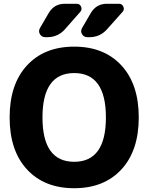

<svg xmlns="http://www.w3.org/2000/svg" viewBox="-20 -987 786 1017"><path d="M541 -365Q541 -600 373 -600Q205 -600 205 -365Q205 -130 373 -130Q541 -130 541 -365ZM623 -89.5Q531 10 373 10Q215 10 123 -89.5Q31 -189 31 -365Q31 -541 123 -640.5Q215 -740 373 -740Q531 -740 623 -640.5Q715 -541 715 -365Q715 -189 623 -89.5ZM443 -790Q424 -790 414.5 -806Q405 -822 415 -839L461 -918Q490 -967 546 -967H610Q627 -967 633.5 -951.5Q640 -936 629 -924L547 -832Q510 -790 453 -790ZM386 -967Q403 -967 409.5 -951.5Q416 -936 405 -924L324 -832Q287 -790 230 -790H220Q201 -790 191.5 -806Q182 -822 192 -839L238 -918Q267 -967 323 -967Z"/></svg>

Font: Rounded Mplus 1c ExtraBold
Style: Regular
Weight: 800
Version: Version 1.059.20150529